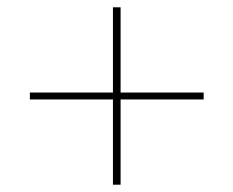

<svg xmlns="http://www.w3.org/2000/svg" viewBox="-20 -569 640 527"><path d="M290 -62V-296H62V-315H290V-549H311V-315H539V-296H311V-62Z"/></svg>

Font: IBM Plex Sans Devanagari Thin
Style: Regular
Weight: 100
Designer: Mike Abbink, Paul van der Laan, Pieter van Rosmalen, Erin McLaughlin
Foundry: Bold Monday
Version: Version 1.1